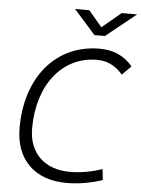

<svg xmlns="http://www.w3.org/2000/svg" viewBox="-60 -945 737 1002"><g transform="rotate(5 308.5 -444.0)"><path d="M325.2 9.8C387.7 9.8 450.7 -0.5 514.2 -21.5L507.8 -78.6C450.2 -59.1 394 -49.3 338.4 -49.3C205.6 -49.3 123 -129.4 123 -258.8C123 -486.8 248 -644 429.7 -644C483.4 -644 525.4 -623.5 564.9 -578.6L611.8 -625.5C565.4 -679.2 511.2 -703.1 437.5 -703.1C210.9 -703.1 57.6 -522.5 57.6 -255.4C57.6 -90.3 158.7 9.8 325.2 9.8ZM404.8 -771.5H459.5L617.2 -898.4H536.6L437 -815.4L366.7 -898.4H292Z"/></g></svg>

Font: Cascadia Code NF Light
Style: Italic
Weight: 300
Italic angle: -10°
Monospace: yes
Designer: Aaron Bell
Foundry: Saja Typeworks
Version: Version 2404.023